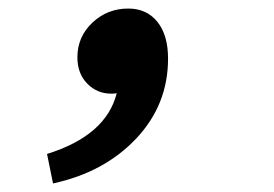

<svg xmlns="http://www.w3.org/2000/svg" viewBox="-20 -224 640 449"><path d="M104 205 90 136Q228 93 253 -6Q249 -5 240 -5Q207 -5 184 -28.5Q161 -52 161 -90Q161 -138 196 -171Q231 -204 280 -204Q323 -204 348 -173Q373 -142 373 -87Q373 21 298.5 100Q224 179 104 205Z"/></svg>

Font: TypoPRO Source Code Pro
Style: Bold Italic
Weight: 700
Italic angle: -11°
Monospace: yes
Designer: Paul D. Hunt, Teo Tuominen
Foundry: Adobe Systems Incorporated
Version: Version 1.030;PS 1.0;hotconv 1.0.84;makeotf.lib2.5.63406